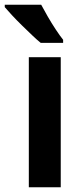

<svg xmlns="http://www.w3.org/2000/svg" viewBox="-55 -786 342 806"><path d="M200 0H66V-546H200ZM118 -766Q129 -745 145.5 -716.5Q162 -688 179.5 -661.5Q197 -635 210 -619V-606H116Q101 -618 80 -638Q59 -658 36.5 -680Q14 -702 -5 -722.5Q-24 -743 -35 -756V-766Z"/></svg>

Font: Noto Sans Tamil Condensed
Style: Bold
Weight: 700
Width: 3
Designer: Jelle Bosma - Monotype Design Team
Foundry: Monotype Imaging Inc.
Version: Version 2.004; ttfautohint (v1.8.4.7-5d5b)